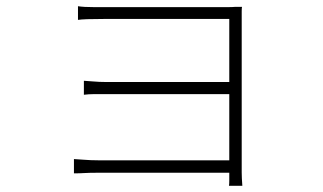

<svg xmlns="http://www.w3.org/2000/svg" viewBox="-20 -556 1040 618"><path d="M285 -533H316H547H642H709Q730 -533 738 -534H759Q758 -530 758 -519V-497V-456V-375V-271V-163V-67V-1Q758 16 760 42H717Q718 37 718 25V-1V-73V-170V-278V-379V-456V-495H682H609H519H429H356H316Q249 -495 231 -492V-536Q249 -533 285 -533ZM323 -292H370H448H541H632H705H742V-253H705H632H541H448H370H324H281Q266 -253 250 -251V-296Q256 -296 277.5 -294Q299 -292 323 -292ZM297 -40H345H426H523H619H698H742V0H698H619H523H427H346H298Q266 0 252 1Q237 2 218 2V-44Q224 -44 247.5 -42Q271 -40 297 -40Z"/></svg>

Font: Merged Yaku Han JP ExtraLight
Style: Regular
Weight: 250
Designer: Ryoko NISHIZUKA 西塚涼子 (kana, bopomofo & ideographs); Paul D. Hunt (Latin, Greek & Cyrillic); Sandoll Communications 산돌커뮤니
Foundry: Adobe
Version: Version 2.004